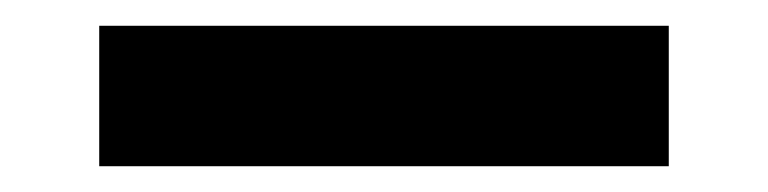

<svg xmlns="http://www.w3.org/2000/svg" viewBox="-20 -22 596 149"><path d="M57 -2H499V107H57Z"/></svg>

Font: Epunda Sans
Style: Bold
Weight: 700
Designer: Simon Atzbach
Foundry: typofactur
Version: Version 2.204; ttfautohint (v1.8.4.7-5d5b)